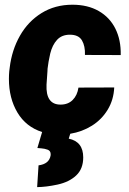

<svg xmlns="http://www.w3.org/2000/svg" viewBox="-20 -558 544 810"><path d="M338.4 -326.2Q339.8 -363.8 325.7 -387.7Q311.5 -411.6 274.9 -411.6Q240.7 -411.6 220.7 -389.9Q200.7 -368.2 191.9 -332Q183.6 -295.4 180.7 -268.6L180.2 -257.3L176.3 -201.2Q172.4 -116.7 235.4 -116.7Q267.1 -116.7 286.6 -136.2Q306.2 -155.8 311 -188.5L461.9 -189Q459.5 -136.7 434.3 -95.2Q409.2 -53.7 367.9 -27.8Q326.7 -2 276.4 6.3L270 26.9Q331.1 39.6 331.1 106Q331.1 154.3 301.5 182.1Q272 210 222.7 220.7Q174.8 231 136.7 231.4L142.6 139.6Q187 133.8 193.4 98.6Q193.8 96.7 193.8 92.8Q193.8 78.1 180.9 73.5Q168 68.8 154.8 67.9Q141.6 66.9 137.7 66.4L157.7 -1Q89.4 -22.9 53.5 -83.3Q17.6 -143.6 17.6 -225.1Q17.6 -241.2 19 -257.3L21 -272.9Q29.8 -346.7 64 -407Q98.1 -467.3 155 -502.7Q211.9 -538.1 285.6 -538.1Q350.1 -538.1 396.5 -511.5Q442.9 -484.9 466.8 -437Q490.7 -389.2 489.3 -325.7Z"/></svg>

Font: Mardoto Black
Style: Italic
Weight: 900
Italic angle: -12°
Designer: Christian Robertson, Vahan Hovhannisyan
Foundry: Google
Version: Version 1.000